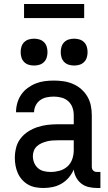

<svg xmlns="http://www.w3.org/2000/svg" viewBox="-20 -930 540 958"><path d="M197 8Q177 8 157.5 4.5Q138 1 121 -8.5Q104 -18 90.5 -33Q77 -48 69 -66Q61 -84 57.5 -103.5Q54 -123 54 -142Q54 -168 60.5 -193.5Q67 -219 83 -239.5Q99 -260 121 -274Q143 -288 167.5 -296Q192 -304 217.5 -307Q243 -310 269 -310H348V-355Q348 -375 341.5 -393.5Q335 -412 320.5 -425Q306 -438 287 -443Q268 -448 249 -448Q231 -448 213.5 -444.5Q196 -441 181.5 -431Q167 -421 158.5 -404.5Q150 -388 150 -370H60V-371Q60 -394 66.5 -416.5Q73 -439 86 -458Q99 -477 118 -491Q137 -505 158.5 -513.5Q180 -522 202.5 -525Q225 -528 249 -528Q273 -528 297 -524.5Q321 -521 343.5 -511.5Q366 -502 384.5 -486Q403 -470 415.5 -449Q428 -428 433 -404Q438 -380 438 -355V-99Q438 -93 439.5 -88Q441 -83 445 -79Q449 -75 454 -73.5Q459 -72 465 -72H481V8H465Q444 8 423.5 3.5Q403 -1 386.5 -13.5Q370 -26 360 -45Q350 -64 348 -84Q339 -63 323.5 -44.5Q308 -26 287.5 -14Q267 -2 244 3Q221 8 197 8ZM233 -72Q255 -72 277 -78Q299 -84 316 -99Q333 -114 340.5 -136Q348 -158 348 -180V-230H269Q255 -230 241 -229Q227 -228 213.5 -224.5Q200 -221 187.5 -215.5Q175 -210 164.5 -200.5Q154 -191 149 -178Q144 -165 144 -151Q144 -134 150.5 -118Q157 -102 169.5 -91Q182 -80 199 -76Q216 -72 233 -72ZM350 -603Q336 -603 323 -607Q310 -611 300.5 -620.5Q291 -630 287 -643Q283 -656 283 -670Q283 -684 287 -697Q291 -710 300.5 -719.5Q310 -729 323 -733Q336 -737 350 -737Q364 -737 377 -733Q390 -729 399.5 -719.5Q409 -710 413 -697Q417 -684 417 -670Q417 -656 413 -643Q409 -630 399.5 -620.5Q390 -611 377 -607Q364 -603 350 -603ZM150 -603Q136 -603 123 -607Q110 -611 100.5 -620.5Q91 -630 87 -643Q83 -656 83 -670Q83 -684 87 -697Q91 -710 100.5 -719.5Q110 -729 123 -733Q136 -737 150 -737Q164 -737 177 -733Q190 -729 199.5 -719.5Q209 -710 213 -697Q217 -684 217 -670Q217 -656 213 -643Q209 -630 199.5 -620.5Q190 -611 177 -607Q164 -603 150 -603ZM100 -840V-910H400V-840Z"/></svg>

Font: Iosevka SS18 Medium
Style: Regular
Weight: 500
Monospace: yes
Designer: Belleve Invis
Foundry: Belleve Invis
Version: Version 25.1.1; ttfautohint (v1.8.4)